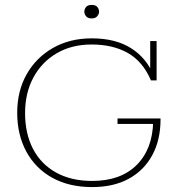

<svg xmlns="http://www.w3.org/2000/svg" viewBox="-20 -750 733 781"><path d="M355 11Q261 11 192.5 -27Q124 -65 87 -133.5Q50 -202 50 -291Q50 -380 88.5 -448Q127 -516 195.5 -555Q264 -594 353 -594Q450 -594 513 -554Q576 -514 604 -445H591V-583H617V-423H594Q561 -500 500 -534.5Q439 -569 353 -569Q272 -569 211 -533.5Q150 -498 116 -435Q82 -372 82 -290Q82 -207 114 -145Q146 -83 207.5 -48.5Q269 -14 355 -14Q471 -14 536 -79Q601 -144 603 -256L611 -246H458V-268H633V-264Q633 -181 599.5 -119Q566 -57 504 -23Q442 11 355 11ZM353 -675Q337 -675 330 -684Q323 -693 323 -702Q323 -713 330 -721.5Q337 -730 353 -730Q369 -730 376 -721.5Q383 -713 383 -702Q383 -693 375.5 -684Q368 -675 353 -675Z"/></svg>

Font: Rokkitt Thin
Style: Regular
Weight: 250
Version: Version 3.103